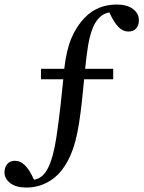

<svg xmlns="http://www.w3.org/2000/svg" viewBox="-106 -658 645 858"><path d="M514.6 -568.4Q514.6 -544.9 502.7 -531Q490.7 -517.1 467.3 -517.1Q443.8 -517.1 423.6 -537.1Q403.3 -557.1 382.8 -602.5Q342.3 -596.2 317.4 -551.5Q292.5 -506.8 281.2 -409.7L274.4 -350.6H399.9V-303.7H270Q265.1 -252.4 259.8 -203.1Q254.4 -153.8 247.1 -106.9Q233.4 -19.5 210 33.9Q186.5 87.4 154.3 120.6Q125 149.9 88.9 165Q52.7 180.2 12.7 180.2Q-34.2 180.2 -60.1 160.4Q-85.9 140.6 -85.9 111.8Q-85.9 89.8 -73.7 75.2Q-61.5 60.5 -38.6 60.5Q-15.6 60.5 4.6 79.6Q24.9 98.6 45.9 145Q85.4 139.6 109.1 91.8Q132.8 43.9 146.5 -47.9Q157.7 -125 164.6 -187.5Q171.4 -250 176.8 -303.7H77.1V-350.6H181.2Q190.4 -432.6 212.4 -485.8Q234.4 -539.1 273.4 -579.6Q301.8 -608.9 337.4 -623.3Q373 -637.7 416 -637.7Q461.9 -637.7 488.3 -617.7Q514.6 -597.7 514.6 -568.4Z"/></svg>

Font: UniBurma_GGSerif
Style: Book
Weight: 400
Designer: Victor San Kho Lin (for Burmese only and related typography optimization with it)
Foundry: http://www.unimm.org
Version: 2.0